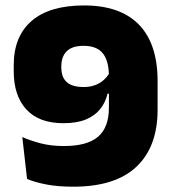

<svg xmlns="http://www.w3.org/2000/svg" viewBox="-20 -672 634 706"><path d="M289 -652Q422 -652 490.8 -581.5Q559.5 -511 559.5 -373.5V-268.5Q559.5 -132.5 481.8 -59Q404 14.5 249.5 14.5Q191.5 14.5 148.8 6Q106 -2.5 79.5 -14L62 -168Q91.5 -155 129.5 -145Q167.5 -135 214.5 -135Q300.5 -135 340.5 -169.2Q380.5 -203.5 380.5 -276.5V-390.5Q380.5 -448.5 358 -476Q335.5 -503.5 287.5 -503.5Q245 -503.5 225.2 -483.5Q205.5 -463.5 205.5 -428.5V-424Q205.5 -388 225.5 -370Q245.5 -352 288 -352Q309 -352 327 -358Q345 -364 359 -375.8Q373 -387.5 382.5 -403.5L423 -327.5H375.5Q367.5 -294 347.5 -269.8Q327.5 -245.5 294.5 -232.2Q261.5 -219 213 -219Q123.5 -219 77 -269.5Q30.5 -320 30.5 -410V-432.5Q30.5 -538.5 96.5 -595.2Q162.5 -652 289 -652Z"/></svg>

Font: Anek Malayalam ExtraBold
Style: Regular
Weight: 800
Version: Version 1.003